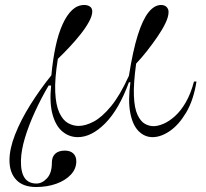

<svg xmlns="http://www.w3.org/2000/svg" viewBox="-20 -535 825 770"><path d="M125 215Q72 215 45 186Q18 157 18 108Q18 62 40.5 4.5Q63 -53 101.5 -114.5Q140 -176 186 -233Q192 -297 203 -348.5Q214 -400 231 -437.5Q248 -475 269.5 -495Q291 -515 318 -515Q332 -515 341 -508.5Q350 -502 350 -489Q350 -472 337 -448Q324 -424 303 -397.5Q282 -371 258 -345.5Q234 -320 212 -299Q199 -218 201.5 -165.5Q204 -113 218 -83Q232 -53 252.5 -41.5Q273 -30 295 -30Q323 -30 356 -47.5Q389 -65 425 -108.5Q461 -152 497 -231Q513 -332 532.5 -394Q552 -456 575.5 -485.5Q599 -515 626 -515Q640 -515 648 -507Q656 -499 656 -487Q656 -468 643.5 -442Q631 -416 611 -387Q591 -358 569 -330Q547 -302 526 -280Q515 -200 517 -150.5Q519 -101 531.5 -74.5Q544 -48 561 -38.5Q578 -29 596 -29Q613 -29 635.5 -38.5Q658 -48 681.5 -69Q705 -90 725 -124.5Q745 -159 758 -208H768Q756 -133 726.5 -83.5Q697 -34 661 -9.5Q625 15 592 15Q560 15 536 -9Q512 -33 502.5 -82Q493 -131 503 -205H497Q457 -96 402 -40.5Q347 15 292 15Q258 15 231 -7Q204 -29 191 -75Q178 -121 185 -192H175Q145 -141 120 -86.5Q95 -32 80 18Q65 68 64 108Q63 155 78.5 178Q94 201 126 201Q149 201 168.5 180Q188 159 188 118Q188 94 201.5 81.5Q215 69 240 69Q262 69 274 80.5Q286 92 286 112Q286 142 264 165.5Q242 189 205.5 202Q169 215 125 215Z"/></svg>

Font: Kalnia Thin Light
Style: Regular
Weight: 300
Version: Version 1.105